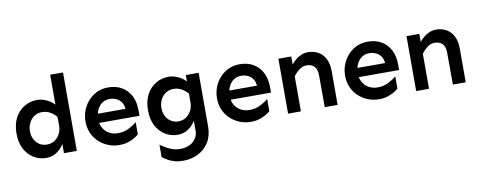

<svg xmlns="http://www.w3.org/2000/svg" viewBox="-75 -1074 4243 1695"><g transform="rotate(-10 2047.0 -227.0)"><path d="M265.6 14.6Q206.1 14.6 155.3 -15.6Q104.5 -45.9 73.7 -103.5Q43 -161.1 43 -242.2Q43 -324.2 73.7 -382.8Q104.5 -441.4 157.2 -472.7Q210 -503.9 274.4 -503.9Q314.5 -503.9 356 -484.9Q397.5 -465.8 425.8 -434.6V-703.1H541V0H425.8V-83Q403.3 -43 361.8 -14.2Q320.3 14.6 265.6 14.6ZM293 -100.6Q328.1 -100.6 358.4 -119.1Q388.7 -137.7 407.2 -171.4Q425.8 -205.1 425.8 -251L424.8 -326.2Q398.4 -356.4 366.7 -373.5Q335 -390.6 296.9 -390.6Q255.9 -390.6 225.6 -369.6Q195.3 -348.6 179.2 -314.9Q163.1 -281.2 163.1 -242.2Q163.1 -203.1 179.2 -170.9Q195.3 -138.7 224.6 -119.6Q253.9 -100.6 293 -100.6Z M923.8 14.6Q869.1 14.6 821.8 -4.4Q774.4 -23.4 737.8 -58.1Q701.2 -92.8 681.2 -139.6Q661.1 -186.5 661.1 -241.2Q661.1 -312.5 693.4 -372.1Q725.6 -431.6 781.2 -467.8Q836.9 -503.9 908.2 -503.9Q981.4 -503.9 1033.2 -472.7Q1085 -441.4 1112.3 -386.7Q1139.6 -332 1139.6 -260.7V-209H767.6V-291H1028.3Q1025.4 -329.1 1007.3 -353.5Q989.3 -377.9 962.4 -389.6Q935.5 -401.4 906.2 -401.4Q866.2 -401.4 836.9 -380.9Q807.6 -360.4 791.5 -324.2Q775.4 -288.1 775.4 -241.2Q775.4 -198.2 794.4 -164.1Q813.5 -129.9 848.1 -110.4Q882.8 -90.8 927.7 -90.8Q982.4 -90.8 1025.9 -113.3Q1069.3 -135.7 1096.7 -160.2V-50.8Q1082 -36.1 1055.7 -21Q1029.3 -5.9 995.6 4.4Q961.9 14.6 923.8 14.6Z M1452.1 249Q1408.2 249 1375.5 239.7Q1342.8 230.5 1317.4 215.8Q1292 201.2 1268.6 184.6V73.2Q1290 86.9 1314.5 102.5Q1338.9 118.2 1371.6 129.9Q1404.3 141.6 1445.3 141.6Q1490.2 141.6 1526.4 125Q1562.5 108.4 1583.5 77.1Q1604.5 45.9 1604.5 5.9V-83Q1582 -43 1540.5 -14.2Q1499 14.6 1444.3 14.6Q1384.8 14.6 1334 -15.6Q1283.2 -45.9 1252.4 -103.5Q1221.7 -161.1 1221.7 -242.2Q1221.7 -324.2 1252.4 -382.8Q1283.2 -441.4 1335.9 -472.7Q1388.7 -503.9 1453.1 -503.9Q1493.2 -503.9 1534.7 -484.9Q1576.2 -465.8 1604.5 -434.6V-492.2H1719.7V-11.7Q1719.7 72.3 1683.1 130.4Q1646.5 188.5 1585.4 218.8Q1524.4 249 1452.1 249ZM1471.7 -100.6Q1506.8 -100.6 1536.6 -119.1Q1566.4 -137.7 1585 -171.4Q1603.5 -205.1 1603.5 -251V-326.2Q1577.1 -356.4 1545.4 -373.5Q1513.7 -390.6 1475.6 -390.6Q1434.6 -390.6 1404.3 -369.6Q1374 -348.6 1357.9 -314.9Q1341.8 -281.2 1341.8 -242.2Q1341.8 -203.1 1357.9 -170.9Q1374 -138.7 1403.3 -119.6Q1432.6 -100.6 1471.7 -100.6Z M2102.5 14.6Q2047.9 14.6 2000.5 -4.4Q1953.1 -23.4 1916.5 -58.1Q1879.9 -92.8 1859.9 -139.6Q1839.8 -186.5 1839.8 -241.2Q1839.8 -312.5 1872.1 -372.1Q1904.3 -431.6 1960 -467.8Q2015.6 -503.9 2086.9 -503.9Q2160.2 -503.9 2211.9 -472.7Q2263.7 -441.4 2291 -386.7Q2318.4 -332 2318.4 -260.7V-209H1946.3V-291H2207Q2204.1 -329.1 2186 -353.5Q2168 -377.9 2141.1 -389.6Q2114.3 -401.4 2085 -401.4Q2044.9 -401.4 2015.6 -380.9Q1986.3 -360.4 1970.2 -324.2Q1954.1 -288.1 1954.1 -241.2Q1954.1 -198.2 1973.1 -164.1Q1992.2 -129.9 2026.9 -110.4Q2061.5 -90.8 2106.4 -90.8Q2161.1 -90.8 2204.6 -113.3Q2248 -135.7 2275.4 -160.2V-50.8Q2260.7 -36.1 2234.4 -21Q2208 -5.9 2174.3 4.4Q2140.6 14.6 2102.5 14.6Z M2763.7 0 2762.7 -286.1Q2762.7 -339.8 2737.8 -365.7Q2712.9 -391.6 2668 -391.6Q2633.8 -391.6 2603.5 -368.7Q2573.2 -345.7 2549.8 -314.5V-419.9Q2565.4 -440.4 2587.9 -459.5Q2610.4 -478.5 2639.2 -491.2Q2668 -503.9 2701.2 -503.9Q2752 -503.9 2792 -481.4Q2832 -459 2855.5 -414.1Q2878.9 -369.1 2878.9 -301.8V0ZM2434.6 0V-492.2H2549.8V0Z M3251 14.6Q3196.3 14.6 3148.9 -4.4Q3101.6 -23.4 3064.9 -58.1Q3028.3 -92.8 3008.3 -139.6Q2988.3 -186.5 2988.3 -241.2Q2988.3 -312.5 3020.5 -372.1Q3052.7 -431.6 3108.4 -467.8Q3164.1 -503.9 3235.4 -503.9Q3308.6 -503.9 3360.4 -472.7Q3412.1 -441.4 3439.5 -386.7Q3466.8 -332 3466.8 -260.7V-209H3094.7V-291H3355.5Q3352.5 -329.1 3334.5 -353.5Q3316.4 -377.9 3289.6 -389.6Q3262.7 -401.4 3233.4 -401.4Q3193.4 -401.4 3164.1 -380.9Q3134.8 -360.4 3118.7 -324.2Q3102.5 -288.1 3102.5 -241.2Q3102.5 -198.2 3121.6 -164.1Q3140.6 -129.9 3175.3 -110.4Q3210 -90.8 3254.9 -90.8Q3309.6 -90.8 3353 -113.3Q3396.5 -135.7 3423.8 -160.2V-50.8Q3409.2 -36.1 3382.8 -21Q3356.4 -5.9 3322.8 4.4Q3289.1 14.6 3251 14.6Z M3912.1 0 3911.1 -286.1Q3911.1 -339.8 3886.2 -365.7Q3861.3 -391.6 3816.4 -391.6Q3782.2 -391.6 3752 -368.7Q3721.7 -345.7 3698.2 -314.5V-419.9Q3713.9 -440.4 3736.3 -459.5Q3758.8 -478.5 3787.6 -491.2Q3816.4 -503.9 3849.6 -503.9Q3900.4 -503.9 3940.4 -481.4Q3980.5 -459 4003.9 -414.1Q4027.3 -369.1 4027.3 -301.8V0ZM3583 0V-492.2H3698.2V0Z"/></g></svg>

Font: Sen SemiBold
Style: Regular
Weight: 600
Designer: Kosal Sen, Philatype
Foundry: Philatype
Version: Version 2.000;gftools[0.9.31]